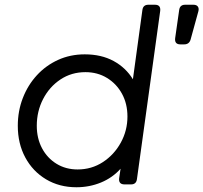

<svg xmlns="http://www.w3.org/2000/svg" viewBox="-20 -777 857 809"><path d="M302 12Q230 12 174 -21.5Q118 -55 86.5 -113.5Q55 -172 55 -247Q55 -309 76 -363.5Q97 -418 135 -459.5Q173 -501 224.5 -524.5Q276 -548 337 -548Q407 -548 458.5 -520Q510 -492 540 -443L580 -735Q583 -757 605 -757H633Q658 -757 655 -731L557 -22Q554 0 532 0H505Q479 0 482 -26L488 -66Q454 -28 405.5 -8Q357 12 302 12ZM307 -63Q366 -63 413.5 -94Q461 -125 489 -176Q517 -227 517 -286Q517 -340 494 -382Q471 -424 431 -448.5Q391 -473 340 -473Q281 -473 234.5 -442Q188 -411 161.5 -359.5Q135 -308 135 -247Q135 -194 157 -152.5Q179 -111 218 -87Q257 -63 307 -63ZM740 -590Q715 -590 718 -616L735 -735Q738 -757 760 -757H795Q808 -757 813.5 -749.5Q819 -742 816 -730L783 -610Q777 -590 756 -590Z"/></svg>

Font: Pitagon Sans Text
Style: Italic
Weight: 400
Italic angle: -8°
Designer: Travis Tran
Foundry: Pitagon
Version: Version 1.001; ttfautohint (v1.8.4.7-5d5b);gftools[0.9.26]